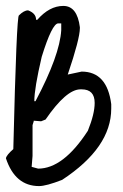

<svg xmlns="http://www.w3.org/2000/svg" viewBox="-20 -629 417 649"><path d="M250 -537V-534Q250 -498 209 -377L256 -387Q342 -387 356 -277V-262Q356 -130 190 -21Q136 0 112 0Q31 0 0 -94Q2 -105 25 -125Q36 -577 44 -577Q61 -594 75 -594Q102 -584 102 -562H106Q147 -609 194 -609Q241 -609 250 -537ZM96 -287H100Q182 -442 187 -527V-550H177Q156 -550 121 -437Q96 -330 96 -287ZM134 -225 119 -219 94 -221V-219L90 -206V-102L87 -65L109 -59Q194 -59 277 -187Q300 -244 300 -281Q300 -327 256 -327H252Q204 -327 134 -225Z"/></svg>

Font: Just Me Again Down Here
Style: Regular
Weight: 400
Designer: Kimberly Geswein
Foundry: Kimberly Geswein
Version: Version 1.002 2007